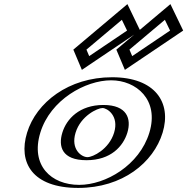

<svg xmlns="http://www.w3.org/2000/svg" viewBox="-20 -907 919 942"><path d="M325.8 -256C347.5 -327 415.8 -377 482.8 -377C548.8 -377 586.5 -327 564.8 -256C543.4 -186 478.1 -136 409.1 -136C337.1 -136 304.4 -186 325.8 -256ZM137.8 -256C186.7 -416 356.9 -528 529.9 -528C699.9 -528 801.7 -416 752.8 -256C704.5 -98 540.9 15 363.9 15C178.9 15 89.5 -98 137.8 -256ZM573.5 -664 806.4 -860 856.6 -756 606 -587ZM362.5 -664 595.4 -860 645.6 -756 395 -587ZM310.8 -256C287 -178.3 324.5 -121 404.5 -121C481.5 -121 556 -178.1 579.8 -256C604 -335.1 561.4 -392 487.3 -392C412.4 -392 335 -335.2 310.8 -256ZM152.8 -256C198.7 -406.1 358.5 -513 525.3 -513C689 -513 783.7 -406.2 737.8 -256C692.4 -107.5 539.1 0 368.5 0C189.9 0 107.3 -107.4 152.8 -256ZM592.4 -663.1 615.3 -608.9 836.5 -758.1 798.6 -836.6ZM381.4 -663.1 587.6 -836.6 625.5 -758.1 404.3 -608.9ZM310.8 -256C335 -335.2 412.4 -392 487.3 -392C561.4 -392 604 -335.1 579.8 -256C556 -178.1 481.5 -121 404.5 -121C324.5 -121 287 -178.3 310.8 -256ZM152.8 -256C107.3 -107.4 189.9 0 368.5 0C539.1 0 692.4 -107.5 737.8 -256C783.7 -406.2 689 -513 525.3 -513C358.5 -513 198.7 -406.1 152.8 -256ZM592.4 -663.1 798.6 -836.6 836.5 -758.1 615.3 -608.9ZM381.4 -663.1 404.3 -608.9 625.5 -758.1 587.6 -836.6ZM325.8 -256C304.4 -186.1 337.2 -136 409.1 -136C478 -136 543.4 -186.1 564.8 -256C586.5 -327 548.7 -377 482.8 -377C415.8 -377 347.5 -327 325.8 -256ZM137.8 -256C89.5 -98 178.9 15 363.9 15C540.9 15 704.5 -98 752.8 -256C801.7 -416 699.9 -528 529.9 -528C356.9 -528 186.7 -416 137.8 -256ZM573.5 -664 606 -587 856.6 -756 806.4 -860ZM362.5 -664 395 -587 645.6 -756 595.4 -860ZM285.8 -256C265.5 -189.6 282.4 -121 404.5 -121C523.9 -121 584.5 -189.6 604.8 -256C625.4 -323.6 604 -392 487.3 -392C369.9 -392 306.4 -323.6 285.8 -256ZM177.8 -256C227.3 -418 399.4 -513 525.3 -513C648 -513 762.3 -418 712.8 -256C663.8 -95.8 498.2 0 368.5 0C230.5 0 128.8 -95.7 177.8 -256ZM615.1 -663.6 788.9 -809.8 814.4 -757 628.6 -631.7ZM404.1 -663.6 577.9 -809.8 603.4 -757 417.6 -631.7ZM350.8 -256C376 -338.6 458.4 -377 482.8 -377C506 -377 565 -338.6 539.8 -256C514.9 -174.6 435.5 -136 409.1 -136C379.5 -136 325.9 -174.7 350.8 -256ZM112.8 -256C68 -109.7 138.5 15 363.9 15C581.7 15 733.1 -109.8 777.8 -256C823.1 -404.1 740.9 -528 529.9 -528C316.2 -528 158.1 -404.1 112.8 -256ZM550.8 -663.5 592.7 -564.2 878.7 -757 816.1 -886.8ZM339.8 -663.5 381.7 -564.2 667.7 -757 605.1 -886.8Z"/></svg>

Font: Hussar Outliner
Style: Obl
Weight: 700
Foundry: Cannot Into Space Fonts
Version: Version 0.92